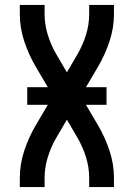

<svg xmlns="http://www.w3.org/2000/svg" viewBox="-20 -755 540 775"><path d="M60 0V-37Q60 -92 77.5 -145.5Q95 -199 123 -247L173 -332H90V-403H173L123 -488Q95 -536 77.5 -589.5Q60 -643 60 -698V-735H160V-698Q160 -655 173.5 -612.5Q187 -570 209 -533L250 -463L291 -533Q313 -570 326.5 -612.5Q340 -655 340 -698V-735H440V-698Q440 -643 422.5 -589.5Q405 -536 377 -488L327 -403H410V-332H327L377 -247Q405 -199 422.5 -145.5Q440 -92 440 -37V0H340V-37Q340 -80 326.5 -122.5Q313 -165 291 -202L250 -272L209 -202Q187 -165 173.5 -122.5Q160 -80 160 -37V0Z"/></svg>

Font: Iosevka Term Curly Semibold
Style: Regular
Weight: 600
Designer: Belleve Invis
Foundry: Belleve Invis
Version: Version 32.3.0